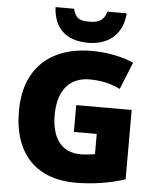

<svg xmlns="http://www.w3.org/2000/svg" viewBox="-62 -1000 864 1062"><g transform="rotate(5 370.0 -469.0)"><path d="M598 -948H491C477 -896 442 -884 399 -884C344 -884 320 -892 306 -948H203C208 -836 272 -767 399 -767C520 -767 591 -839 598 -948ZM364 -418V-269H491V-157C474 -153 435 -149 412 -149C308 -149 250 -221 250 -354C250 -470 299 -566 427 -566C490 -566 545 -553 596 -528L657 -679C598 -705 515 -724 426 -724C182 -724 51 -583 51 -359C51 -109 190 10 396 10C500 10 598 -8 672 -33V-418Z"/></g></svg>

Font: Noto Sans Gujarati Black
Style: Regular
Weight: 900
Designer: Jelle Bosma - Monotype Design Team, Universal Thirst
Foundry: Monotype Imaging Inc.
Version: Version 2.106